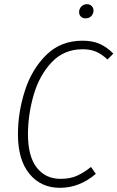

<svg xmlns="http://www.w3.org/2000/svg" viewBox="-20 -889 563 920"><path d="M523 -632 495 -604Q467 -630 440 -641.5Q413 -653 376 -653Q286 -653 227 -590Q168 -527 141 -433Q114 -339 114 -245Q114 -140 156 -86Q198 -32 270 -32Q315 -32 348 -46.5Q381 -61 416 -89L439 -56Q361 11 267 11Q176 11 121 -56Q66 -123 66 -246Q66 -350 99 -453.5Q132 -557 201.5 -625.5Q271 -694 375 -694Q424 -694 458.5 -678.5Q493 -663 523 -632ZM359 -831Q359 -847 370 -858Q381 -869 397 -869Q410 -869 419 -860.5Q428 -852 428 -839Q428 -823 417.5 -812Q407 -801 390 -801Q376 -801 367.5 -809.5Q359 -818 359 -831Z"/></svg>

Font: Fira Sans Condensed ExtraLight
Style: Italic
Weight: 275
Width: 3
Italic angle: -8°
Designer: Carrois Corporate & Edenspiekermann AG
Foundry: Carrois Corporate GbR & Edenspiekermann AG
Version: Version 4.203